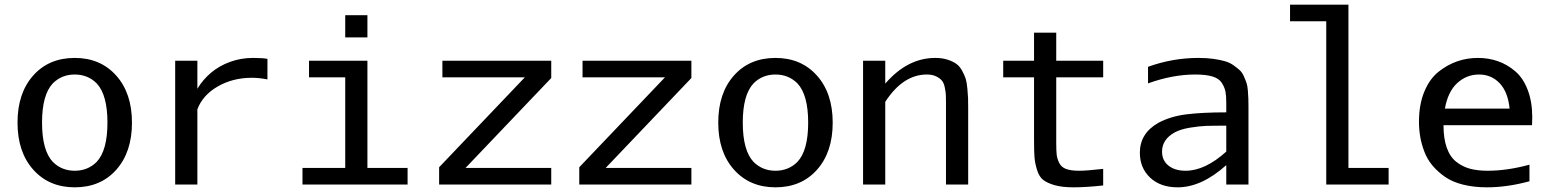

<svg xmlns="http://www.w3.org/2000/svg" viewBox="-20 -790 6640 822"><path d="M394 -433Q356 -471 300 -471Q244 -471 206 -433Q160 -384 160 -265Q160 -146 206 -97Q244 -59 300 -59Q356 -59 394 -97Q440 -146 440 -265Q440 -384 394 -433ZM300 -542Q410 -542 477.5 -466.5Q545 -391 545 -265Q545 -139 478 -63.5Q411 12 300 12Q190 12 122.5 -63.5Q55 -139 55 -265Q55 -391 122 -466.5Q189 -542 300 -542Z M1125 -450Q1090 -457 1058 -457Q977 -457 912.5 -420Q848 -383 825 -322V0H730V-530H825V-410Q849 -450 884.5 -479.5Q920 -509 966 -525.5Q1012 -542 1063 -542Q1106 -542 1125 -538Z M1553 -630H1458V-725H1553ZM1553 -71H1725V0H1275V-71H1458V-459H1303V-530H1553Z M2340 0H1860V-74L2227 -459H1874V-530H2340V-456L1973 -71H2340Z M2940 0H2460V-74L2827 -459H2474V-530H2940V-456L2573 -71H2940Z M3394 -433Q3356 -471 3300 -471Q3244 -471 3206 -433Q3160 -384 3160 -265Q3160 -146 3206 -97Q3244 -59 3300 -59Q3356 -59 3394 -97Q3440 -146 3440 -265Q3440 -384 3394 -433ZM3300 -542Q3410 -542 3477.5 -466.5Q3545 -391 3545 -265Q3545 -139 3478 -63.5Q3411 12 3300 12Q3190 12 3122.5 -63.5Q3055 -139 3055 -265Q3055 -391 3122 -466.5Q3189 -542 3300 -542Z M4030 -347Q4030 -371 4029.5 -383Q4029 -395 4025 -415Q4021 -435 4012.5 -445Q4004 -455 3988 -463Q3972 -471 3948 -471Q3846 -471 3770 -354V0H3675V-530H3770V-432Q3865 -542 3984 -542Q4014 -542 4037 -534.5Q4060 -527 4074.5 -516.5Q4089 -506 4099.5 -486.5Q4110 -467 4114.5 -452.5Q4119 -438 4121.5 -411Q4124 -384 4124.5 -370.5Q4125 -357 4125 -329V0H4030Z M4502 -177Q4502 -144 4504 -127Q4506 -110 4515 -92Q4524 -74 4544.5 -66.5Q4565 -59 4599 -59Q4633 -59 4703 -67V4Q4629 12 4576 12Q4528 12 4496 3Q4464 -6 4446.5 -19.5Q4429 -33 4420 -62Q4411 -91 4409 -116Q4407 -141 4407 -188V-459H4275V-530H4407V-650H4502V-530H4703V-459H4502Z M5111 -542Q5146 -542 5174.5 -538Q5203 -534 5224 -528Q5245 -522 5261 -510.5Q5277 -499 5287.5 -489.5Q5298 -480 5305.5 -463Q5313 -446 5317 -434Q5321 -422 5322.5 -401Q5324 -380 5324.5 -368Q5325 -356 5325 -333V0H5230V-83Q5124 12 5022 12Q4948 12 4904 -29.5Q4860 -71 4860 -136Q4860 -219 4939 -264Q4991 -292 5059.5 -300.5Q5128 -309 5230 -309V-349Q5230 -380 5226.5 -398Q5223 -416 5211 -435Q5199 -454 5171 -462.5Q5143 -471 5097 -471Q5000 -471 4895 -433V-504Q5000 -542 5111 -542ZM5230 -141V-252H5228Q5173 -252 5144 -251Q5115 -250 5075 -243.5Q5035 -237 5009 -223Q4955 -193 4955 -141Q4955 -103 4982.5 -81Q5010 -59 5056 -59Q5139 -59 5230 -141Z M5658 0V-699H5503V-770H5753V-71H5925V0Z M6166 -325H6443Q6436 -396 6400.5 -433.5Q6365 -471 6312 -471Q6259 -471 6219 -434.5Q6179 -398 6166 -325ZM6346 12Q6290 12 6244 0.5Q6198 -11 6167 -32.5Q6136 -54 6113.5 -80.5Q6091 -107 6078.5 -139.5Q6066 -172 6060.5 -203.5Q6055 -235 6055 -269Q6055 -343 6078 -398Q6101 -453 6139 -483Q6177 -513 6219 -527.5Q6261 -542 6307 -542Q6353 -542 6393 -528Q6433 -514 6467 -485Q6501 -456 6520.5 -405Q6540 -354 6540 -288Q6540 -271 6539 -254H6160Q6160 -197 6174 -157.5Q6188 -118 6215 -97Q6242 -76 6274 -67.5Q6306 -59 6349 -59Q6433 -59 6528 -85V-14Q6433 12 6346 12Z"/></svg>

Font: Edlo
Style: Regular
Weight: 400
Monospace: yes
Version: Version 0.01